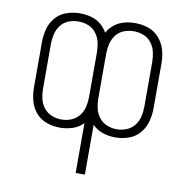

<svg xmlns="http://www.w3.org/2000/svg" viewBox="-82 -618 884 903"><g transform="rotate(10 360.0 -166.5)"><path d="M492 -31Q468 -31 445.5 -40Q423 -49 408 -68Q393 -87 387.5 -110.5Q382 -134 382 -158V-373Q382 -396 387.5 -419.5Q393 -443 408 -462.5Q423 -482 445.5 -490.5Q468 -499 492 -499Q516 -499 538.5 -490.5Q561 -482 576 -462.5Q591 -443 596.5 -419.5Q602 -396 602 -373V-158Q602 -134 596.5 -110.5Q591 -87 576 -68Q561 -49 538.5 -40Q516 -31 492 -31ZM228 -31Q204 -31 181.5 -40Q159 -49 144 -68Q129 -87 123.5 -110.5Q118 -134 118 -158V-373Q118 -396 123.5 -419.5Q129 -443 144 -462.5Q159 -482 181.5 -490.5Q204 -499 228 -499Q252 -499 274.5 -490.5Q297 -482 312 -462.5Q327 -443 332.5 -419.5Q338 -396 338 -373V-158Q338 -134 332.5 -110.5Q327 -87 312 -68Q297 -49 274.5 -40Q252 -31 228 -31ZM338 205H382V-33Q403 -11 432.5 -1.5Q462 8 492 8Q524 8 555 -2.5Q586 -13 607.5 -38Q629 -63 637.5 -94.5Q646 -126 646 -158V-373Q646 -405 637.5 -436Q629 -467 607.5 -492Q586 -517 555 -527.5Q524 -538 492 -538Q466 -538 440.5 -531.5Q415 -525 394 -508.5Q373 -492 360 -469Q347 -492 326.5 -508.5Q306 -525 280 -531.5Q254 -538 228 -538Q196 -538 165 -527.5Q134 -517 112.5 -492Q91 -467 83 -436Q75 -405 75 -373V-158Q75 -126 83 -94.5Q91 -63 112.5 -38Q134 -13 165 -2.5Q196 8 228 8Q258 8 287.5 -1.5Q317 -11 338 -33Z"/></g></svg>

Font: Iosevka Sparkle Extralight
Style: Regular
Weight: 200
Designer: Belleve Invis
Foundry: Belleve Invis
Version: Version 4.5.0; ttfautohint (v1.8.3)